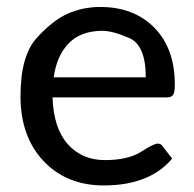

<svg xmlns="http://www.w3.org/2000/svg" viewBox="-20 -536 569 562"><path d="M279.8 -445.8Q217.3 -445.8 181.6 -409.7Q146 -373.5 137.2 -309.6H406.7Q406.7 -403.8 358.2 -424.8Q309.6 -445.8 279.8 -445.8ZM273.4 -515.6Q372.1 -515.6 431.9 -454.8Q491.7 -394 491.7 -288.1Q491.7 -266.1 486.8 -258.5Q481.9 -251 469.2 -251H133.8Q136.7 -161.1 178.2 -114.3Q219.7 -67.4 287.1 -67.4Q354.5 -67.4 392.6 -91.6Q430.7 -115.7 441.4 -115.7Q452.1 -115.7 457 -106.4L483.9 -71.8Q418 6.8 283.7 6.8Q174.8 6.8 107.4 -64.7Q40 -136.2 40 -254.4Q40 -372.6 87.2 -424.6Q134.3 -476.6 178.5 -496.1Q222.7 -515.6 273.4 -515.6Z"/></svg>

Font: Lato-Medium
Style: Regular
Weight: 500
Designer: Lukasz Dziedzic
Foundry: tyPoland Lukasz Dziedzic
Version: Version 2.006; 2014-01-15